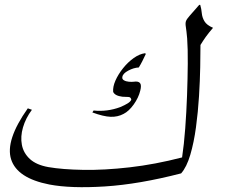

<svg xmlns="http://www.w3.org/2000/svg" viewBox="-20 -762 931 794"><path d="M861 -647Q842 -625 831 -609.5Q820 -594 809 -576Q809 -541 808 -485Q807 -429 803 -364Q799 -299 790.5 -236Q782 -173 767 -122Q752 -71 729 -45Q555 0 414 9Q273 18 184 1Q51 -25 26 -103Q1 -181 95 -314L112 -308Q86 -273 75 -235Q64 -197 70.5 -163Q77 -129 103.5 -104.5Q130 -80 180 -71Q238 -61 324.5 -59.5Q411 -58 516 -70Q621 -82 733 -111Q741 -164 746 -231Q751 -298 753.5 -367.5Q756 -437 756.5 -499Q757 -561 754 -603Q751 -636 748.5 -651Q746 -666 749 -674.5Q752 -683 764.5 -697Q777 -711 804 -742H808Q813 -725 814.5 -707.5Q816 -690 825.5 -674Q835 -658 861 -647ZM491 -291Q467 -278 437.5 -279Q408 -280 362 -297L367 -305Q423 -299 477 -319Q496 -327 508 -334.5Q520 -342 523 -350Q521 -361 510.5 -361Q500 -361 486 -362Q455 -366 448 -382Q446 -403 457.5 -429Q469 -455 489 -480Q509 -505 533 -522Q557 -539 580 -542L583 -539Q576 -524 569 -510Q562 -496 554 -483Q533 -482 510.5 -470Q488 -458 486 -444Q484 -435 492.5 -430Q501 -425 513 -424Q525 -423 533 -424Q552 -427 559 -418.5Q566 -410 560 -387Q553 -358 533 -330Q513 -302 491 -291Z"/></svg>

Font: Bona Nova SC
Style: Italic
Weight: 400
Italic angle: -4°
Designer: Mateusz Machalski
Foundry: Capitalics
Version: Version 4.001; ttfautohint (v1.8.4.7-5d5b)